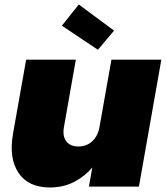

<svg xmlns="http://www.w3.org/2000/svg" viewBox="-20 -829 737 853"><path d="M696.8 -564 597.2 0H375L390.1 -85Q356.9 -45.4 309.1 -20.8Q261.2 3.9 202.1 3.9Q105.5 3.9 62 -61.3Q18.6 -126.5 38.1 -236.8L96.2 -564H316.9L264.2 -265.1Q256.8 -224.6 274.4 -201.4Q292 -178.2 328.1 -178.2Q364.7 -178.2 389.6 -201.2Q414.6 -224.1 421.9 -264.2L475.1 -564ZM254.9 -714.8 330.1 -809.1 486.8 -692.9 415 -607.9Z"/></svg>

Font: SVN-Poppins Black
Style: Italic
Weight: 900
Italic angle: -10°
Designer: Ninad Kale (Devanagari), Jonny Pinhorn (Latin)
Foundry: Indian Type Foundry
Version: Version 3.002 2017